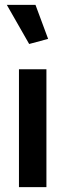

<svg xmlns="http://www.w3.org/2000/svg" viewBox="-20 -770 268 790"><path d="M171 0V-485H58V0ZM100 -589 178 -610 126 -750H8Z"/></svg>

Font: Catamaran Thin SemiBold
Style: Regular
Weight: 600
Version: Version 2.000